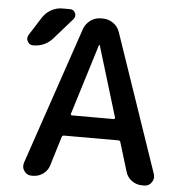

<svg xmlns="http://www.w3.org/2000/svg" viewBox="-54 -834 817 864"><g transform="rotate(5 355.0 -402.0)"><path d="M272.5 -314.5Q271.5 -311.5 273.4 -309.6Q275.4 -307.6 277.3 -307.6H466.8Q468.8 -307.6 470.7 -309.6Q472.7 -311.5 471.7 -314.5L375 -632.8Q375 -633.8 373 -633.8Q371.1 -633.8 371.1 -632.8ZM104.5 -734.4Q119.1 -756.8 142.6 -770Q166 -783.2 193.4 -783.2H227.5Q244.1 -783.2 251 -768.1Q257.8 -752.9 247.1 -740.2L165 -646.5Q129.9 -606.4 76.2 -606.4Q58.6 -606.4 50.8 -622.1Q46.9 -628.9 46.9 -635.7Q46.9 -643.6 51.8 -651.4ZM120.1 -21.5Q98.6 -21.5 86.9 -39.1Q79.1 -49.8 79.1 -62.5Q79.1 -69.3 81.1 -76.2L293 -699.2Q301.8 -723.6 322.8 -738.8Q343.8 -753.9 369.1 -753.9H378.9Q404.3 -753.9 425.8 -738.8Q447.3 -723.6 455.1 -699.2L668 -76.2Q669.9 -68.4 669.9 -62.5Q669.9 -49.8 662.1 -39.1Q650.4 -21.5 628.9 -21.5H619.1Q593.8 -21.5 572.8 -36.6Q551.8 -51.8 544.9 -76.2L504.9 -207Q502.9 -213.9 496.1 -213.9H250Q242.2 -213.9 240.2 -207L200.2 -76.2Q193.4 -51.8 172.4 -36.6Q151.4 -21.5 126 -21.5Z"/></g></svg>

Font: Gen Jyuu Gothic P Medium
Style: Regular
Weight: 500
Designer: [Source Han Sans]
Ryoko NISHIZUKA  (kana & ideographs); Paul D. Hunt (Latin, Greek & Cyrillic); Wenlong ZHANG  (bopomofo
Version: Version 1.002.20150607